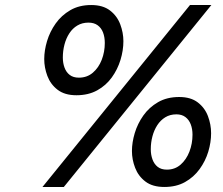

<svg xmlns="http://www.w3.org/2000/svg" viewBox="-20 -732 886 764"><path d="M149 12 736 -712H821L234 12ZM284 -353Q237.5 -353 209.2 -374.8Q181 -396.5 168.5 -429.8Q156 -463 156 -497Q156 -531 167.2 -568.5Q178.5 -606 201.5 -638.5Q224.5 -671 259.8 -691.5Q295 -712 343 -712Q389.5 -712 417.8 -690.2Q446 -668.5 458.5 -635.2Q471 -602 471 -568Q471 -531.5 459.5 -493.8Q448 -456 425 -424Q402 -392 366.8 -372.5Q331.5 -353 284 -353ZM294 -423Q326.5 -423 349.5 -442.8Q372.5 -462.5 384.8 -494Q397 -525.5 397 -561Q397 -584.5 390 -602.8Q383 -621 368.5 -631.5Q354 -642 332 -642Q307 -642 287.8 -630.5Q268.5 -619 255.8 -599.2Q243 -579.5 236.5 -554.5Q230 -529.5 230 -503Q230 -481 236.8 -462.8Q243.5 -444.5 257.5 -433.8Q271.5 -423 294 -423ZM634 12Q587 12 558.8 -9.5Q530.5 -31 517.8 -64Q505 -97 505 -131Q505 -165 516.2 -202.5Q527.5 -240 550.5 -272.5Q573.5 -305 609 -325.5Q644.5 -346 693 -346Q739 -346 767 -324.5Q795 -303 807.5 -269.8Q820 -236.5 820 -202Q820 -166 808.8 -128.5Q797.5 -91 774.2 -59Q751 -27 716.2 -7.5Q681.5 12 634 12ZM644 -57Q676 -57 698.8 -77Q721.5 -97 733.8 -128.8Q746 -160.5 746 -196Q746 -219 739 -237.2Q732 -255.5 717.8 -266.2Q703.5 -277 682 -277Q656.5 -277 637.5 -265.2Q618.5 -253.5 605.8 -233.8Q593 -214 586.5 -189.2Q580 -164.5 580 -138Q580 -116 586.8 -97.5Q593.5 -79 607.5 -68Q621.5 -57 644 -57Z"/></svg>

Font: Overpass
Style: Italic
Weight: 400
Italic angle: -10°
Designer: Delve Withrington, Dave Bailey, Thomas Jockin
Foundry: Delve Fonts LLC
Version: Version 4.000